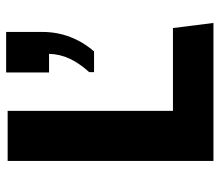

<svg xmlns="http://www.w3.org/2000/svg" viewBox="-66 -666 731 640"><g transform="rotate(-90 300.0 -345.5)"><path d="M84 0V-686H251V-135H527L544 0ZM380 -398V-414Q409 -446 424.5 -478.5Q440 -511 441 -548H379V-691H514V-570Q514 -521 497 -477Q480 -433 449 -398Z"/></g></svg>

Font: Chivo Mono
Style: Bold
Weight: 700
Monospace: yes
Designer: Hector Gatti
Foundry: Omnibus-Type
Version: Version 1.008; ttfautohint (v1.8.4.7-5d5b)